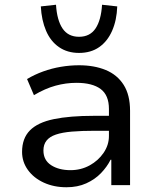

<svg xmlns="http://www.w3.org/2000/svg" viewBox="-20 -780 658 809"><path d="M260 9Q207 9 164.5 -10.5Q122 -30 97.5 -64Q73 -98 73 -140Q73 -197 106 -230.5Q139 -264 206.5 -278Q274 -292 376 -292H454V-229H381Q324 -229 283 -225.5Q242 -222 215.5 -213Q189 -204 176 -187.5Q163 -171 163 -146Q163 -105 195.5 -84Q228 -63 277 -63Q321 -63 357.5 -83Q394 -103 416.5 -136Q439 -169 439 -207V-321Q439 -379 404 -405Q369 -431 302 -431Q258 -431 214 -419Q170 -407 123 -379L94 -447Q126 -466 162 -479Q198 -492 236.5 -498.5Q275 -505 313 -505Q377 -505 425.5 -485Q474 -465 501 -422.5Q528 -380 528 -313V0H449V-107H446Q431 -77 405.5 -50.5Q380 -24 343.5 -7.5Q307 9 260 9ZM313 -557Q264 -557 228.5 -581.5Q193 -606 174 -650.5Q155 -695 152 -753L216 -760Q220 -695 243.5 -660Q267 -625 313 -625Q359 -625 382.5 -660Q406 -695 410 -760L474 -753Q472 -695 452.5 -650.5Q433 -606 398 -581.5Q363 -557 313 -557Z"/></svg>

Font: Nunito Sans 7pt
Style: Regular
Weight: 400
Designer: Vernon Adams
Foundry: Vernon Adams
Version: Version 3.101;gftools[0.9.27]